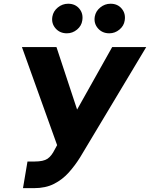

<svg xmlns="http://www.w3.org/2000/svg" viewBox="-20 -973 784 1003"><path d="M100.1 9.9 123.6 -129.3H161.2Q206.7 -129.3 228 -143.6Q249.3 -158 266.3 -192.5L278.4 -214.8L94.5 -727.3H274.9L382.8 -400.6L566.1 -727.3H744L398.4 -150.9Q371.8 -108.3 339.1 -71.7Q306.5 -35.2 262.4 -12.6Q218.4 9.9 157.3 9.9ZM329.5 -799Q292.6 -799 270.1 -824.9Q247.5 -850.9 253.6 -886.4Q258.5 -914.8 282.3 -934.1Q306.1 -953.5 335.9 -953.5Q372.9 -953.5 394.4 -927.7Q415.8 -902 409.8 -865.8Q405.9 -838.1 382.5 -818.5Q359 -799 329.5 -799ZM551.1 -799Q514.2 -799 491.7 -824.9Q469.1 -850.9 475.1 -886.4Q480.1 -914.8 503.9 -934.1Q527.7 -953.5 557.5 -953.5Q594.5 -953.5 615.9 -927.7Q637.4 -902 631.4 -865.8Q627.5 -838.1 604 -818.5Q580.6 -799 551.1 -799Z"/></svg>

Font: Inter UI Extra Bold
Style: Italic
Weight: 800
Italic angle: 9.39999°
Designer: Rasmus Andersson
Foundry: rsms
Version: 3.2;8d6f07862